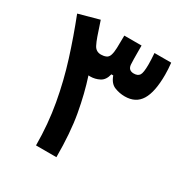

<svg xmlns="http://www.w3.org/2000/svg" viewBox="-164 -830 914 956"><g transform="rotate(30 293.0 -351.5)"><path d="M175.3 0Q174.8 -123 154.5 -235.8Q134.3 -348.6 100.3 -456.1Q66.4 -563.5 24.4 -670.9L141.6 -703.1Q160.2 -647 168.9 -621.8Q177.7 -596.7 187 -578.6Q200.2 -553.2 229 -553.2Q244.6 -553.2 257.3 -558.6Q270 -564 274.9 -578.6Q280.8 -595.7 281.5 -621.6Q282.2 -647.5 282.7 -693.4H381.8Q381.8 -685.1 381.8 -677.7Q381.8 -670.4 381.8 -663.6Q381.8 -634.3 382.1 -616.9Q382.3 -599.6 383.3 -584.5Q386.2 -553.2 417.5 -553.2Q439.9 -553.2 449.5 -566.9Q459 -580.6 459 -629.4Q459 -655.3 456.1 -693.4H552.2Q554.2 -675.3 555.2 -658.7Q556.2 -642.1 556.2 -626Q556.2 -526.9 527.1 -479.5Q498 -432.1 435.5 -432.1Q404.8 -432.1 376.5 -443.4Q348.1 -454.6 334 -494.1H323.2Q314.9 -458 290 -445.1Q265.1 -432.1 236.8 -432.1Q231.9 -432.1 227.1 -432.6Q255.9 -344.7 274.2 -242.7Q292.5 -140.6 292.5 0Z"/></g></svg>

Font: Cascadia Code SemiBold
Style: Regular
Weight: 600
Monospace: yes
Designer: Aaron Bell
Foundry: Saja Typeworks
Version: Version 2404.023; ttfautohint (v1.8.4)